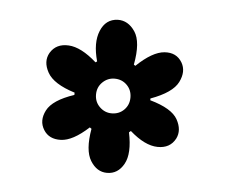

<svg xmlns="http://www.w3.org/2000/svg" viewBox="-34 -595 428 366"><g transform="rotate(5 180.5 -412.0)"><path d="M182.6 -265.1Q163.1 -265.1 150.9 -284.9Q138.7 -304.7 146 -346.2L142.6 -348.6Q112.3 -320.8 89.6 -320.1Q66.9 -319.3 56.6 -335.9Q45.9 -353 56.4 -373.5Q66.9 -394 107.9 -407.7V-412.1Q66.9 -424.8 55.4 -445.6Q43.9 -466.3 53.7 -483.4Q64.9 -502 88.9 -500.7Q112.8 -499.5 142.6 -473.1L145.5 -475.1Q135.7 -510.3 145.3 -533.4Q154.8 -556.6 177.7 -557.6Q197.8 -558.1 210.9 -538.6Q224.1 -519 215.8 -475.1L218.8 -473.1Q249 -502 272 -503.7Q294.9 -505.4 305.7 -487.3Q315.4 -470.7 304.9 -449.7Q294.4 -428.7 252.9 -413.6V-410.2Q294.9 -398.4 305.9 -378.4Q316.9 -358.4 308.6 -341.8Q298.3 -322.3 274.2 -322.8Q250 -323.2 221.2 -348.6L217.8 -345.7Q226.1 -305.7 214.8 -285.4Q203.6 -265.1 182.6 -265.1ZM181.6 -378.9Q195.8 -378.9 205.3 -388.4Q214.8 -397.9 214.8 -412.1Q214.8 -426.3 205.3 -435.8Q195.8 -445.3 181.6 -445.3Q168.5 -445.3 158.7 -435.8Q148.9 -426.3 148.9 -412.1Q148.9 -397.9 158.7 -388.4Q168.5 -378.9 181.6 -378.9Z"/></g></svg>

Font: Markazi Text
Style: Bold
Weight: 700
Designer: Borna Izadpanah (Arabic designer), Fiona Ross (Arabic design director) and Florian Runge (Latin designer)
Foundry: Borna Izadpanah and Florian Runge
Version: Version 1.001; ttfautohint (v1.8.3)